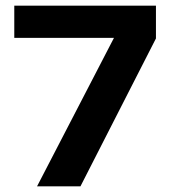

<svg xmlns="http://www.w3.org/2000/svg" viewBox="-20 -659 604 679"><path d="M111 0 383 -525H30.5V-639H531.5V-523L264.5 0Z"/></svg>

Font: AnekLatin_SemiExpandedSemiBold
Style: Regular
Weight: 600
Width: 6
Designer: Yesha Goshar
Foundry: Ek Type
Version: Version 1.003